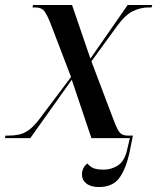

<svg xmlns="http://www.w3.org/2000/svg" viewBox="-42 -556 633 773"><path d="M-22 0 -20 -10H-8Q15 -10 35.5 -14.5Q56 -19 76 -34Q96 -49 120 -81L244 -246L162 -460Q148 -496 136.5 -511Q125 -526 101 -526H89L91 -536H248L322 -320L472 -536H571L568 -526H555Q525 -526 494 -511.5Q463 -497 430 -452L326 -309L412 -82Q423 -52 431 -36.5Q439 -21 448.5 -15.5Q458 -10 476 -10H493L480 55Q465 125 438 161Q411 197 356 197Q324 197 306 183Q288 169 288 147Q288 119 310 102Q318 113 332 120Q346 127 376 127Q407 127 433.5 109.5Q460 92 470 46L481 0H326L247 -235L80 0Z"/></svg>

Font: Noto Serif Display Medium
Style: Italic
Weight: 500
Italic angle: -12°
Designer: Monotype Design Team
Foundry: Monotype Imaging Inc.
Version: Version 2.009